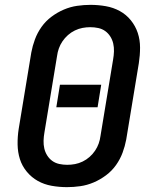

<svg xmlns="http://www.w3.org/2000/svg" viewBox="-20 -763 640 791"><path d="M256 8Q224 8 193 2.5Q162 -3 136 -17.5Q110 -32 90.5 -55.5Q71 -79 62 -107.5Q53 -136 52.5 -168Q52 -200 57 -232L109 -547Q114 -574 124 -601Q134 -628 151 -652Q168 -676 192 -694Q216 -712 243 -723.5Q270 -735 298 -739Q326 -743 353 -743Q385 -743 416 -737.5Q447 -732 473.5 -717.5Q500 -703 519 -679.5Q538 -656 547.5 -627.5Q557 -599 557 -567Q557 -535 552 -503L500 -188Q495 -161 485 -134Q475 -107 458 -83Q441 -59 417 -41Q393 -23 366 -11.5Q339 0 311 4Q283 8 256 8ZM257 -84Q273 -84 289 -87Q305 -90 320.5 -97.5Q336 -105 349 -116.5Q362 -128 371.5 -142Q381 -156 386.5 -171.5Q392 -187 394 -203L446 -518Q449 -535 449.5 -551.5Q450 -568 446.5 -583.5Q443 -599 434.5 -612.5Q426 -626 413.5 -635Q401 -644 385 -647.5Q369 -651 352 -651Q336 -651 320 -648Q304 -645 288.5 -637.5Q273 -630 260 -618.5Q247 -607 237.5 -593Q228 -579 222.5 -563.5Q217 -548 215 -532L163 -217Q160 -200 159.5 -183.5Q159 -167 162.5 -151.5Q166 -136 174.5 -122.5Q183 -109 195.5 -100Q208 -91 224 -87.5Q240 -84 257 -84ZM382 -321H212L227 -414H397Z"/></svg>

Font: Iosevka SS04 SmBd Ex Obl
Style: Regular
Weight: 600
Width: 7
Italic angle: -9°
Monospace: yes
Designer: Belleve Invis
Foundry: Belleve Invis
Version: Version 19.0.0; ttfautohint (v1.8.4)